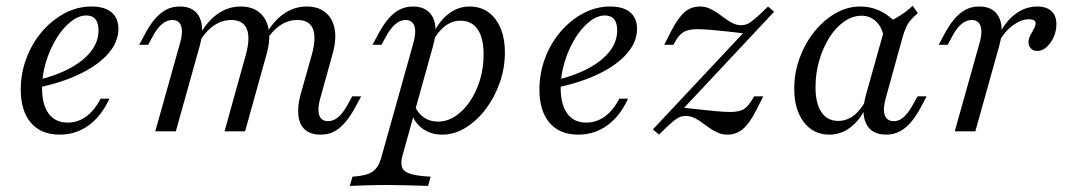

<svg xmlns="http://www.w3.org/2000/svg" viewBox="-20 -448 3650 655"><path d="M183.9 11.3Q120.2 11.3 85.5 -29Q50.8 -69.4 50.8 -142.7Q50.8 -198.4 70.2 -249.6Q89.5 -300.8 123.4 -340.3Q157.3 -379.8 200.8 -402.8Q244.4 -425.8 291.9 -425.8Q337.1 -425.8 360.5 -406Q383.9 -386.3 383.9 -349.2Q383.9 -305.6 350.4 -266.5Q316.9 -227.4 255.6 -197.2Q194.4 -166.9 109.7 -149.2V-175Q175 -191.1 221 -216.5Q266.9 -241.9 291.5 -274.2Q316.1 -306.5 316.1 -344.4Q316.1 -369.4 305.6 -382.3Q295.2 -395.2 274.2 -395.2Q247.6 -395.2 220.6 -373.4Q193.5 -351.6 171.8 -315.7Q150 -279.8 136.7 -235.9Q123.4 -191.9 123.4 -148.4Q123.4 -91.1 146 -60.5Q168.5 -29.8 210.5 -29.8Q245.2 -29.8 273.4 -50Q301.6 -70.2 323.4 -111.3H353.2Q325.8 -51.6 282.3 -20.2Q238.7 11.3 183.9 11.3Z M1074.2 11.3Q1039.5 11.3 1020.6 -5.6Q1001.6 -22.6 998 -53.2Q994.4 -83.9 1004.8 -123.4L1043.5 -260.5Q1059.7 -318.5 1047.6 -349.2Q1035.5 -379.8 994.4 -379.8Q961.3 -379.8 933.1 -359.7Q904.8 -339.5 882.3 -300L881.5 -321Q908.9 -372.6 945.6 -399.2Q982.3 -425.8 1026.6 -425.8Q1066.1 -425.8 1090.7 -405.2Q1115.3 -384.7 1121.8 -348.4Q1128.2 -312.1 1114.5 -263.7L1072.6 -112.9Q1062.1 -75.8 1069 -55.2Q1075.8 -34.7 1099.2 -34.7Q1117.7 -34.7 1133.9 -48.4Q1150 -62.1 1165.3 -89.5L1181.5 -119.4H1212.1L1193.5 -84.7Q1177.4 -54.8 1159.7 -33.1Q1141.9 -11.3 1121.4 0Q1100.8 11.3 1074.2 11.3ZM509.7 0 594.4 -301.6Q604.8 -337.9 598 -358.9Q591.1 -379.8 567.7 -379.8Q550 -379.8 533.1 -366.1Q516.1 -352.4 501.6 -325L485.5 -295.2H454.8L473.4 -329.8Q489.5 -360.5 507.3 -381.9Q525 -403.2 546 -414.5Q566.9 -425.8 592.7 -425.8Q626.6 -425.8 645.6 -408.9Q664.5 -391.9 668.5 -361.7Q672.6 -331.5 661.3 -291.1L579.8 0ZM746 0 818.5 -260.5Q834.7 -319.4 821.8 -349.6Q808.9 -379.8 768.5 -379.8Q736.3 -379.8 708.1 -359.7Q679.8 -339.5 656.5 -300V-321Q683.9 -372.6 720.6 -399.2Q757.3 -425.8 800.8 -425.8Q841.1 -425.8 865.3 -405.2Q889.5 -384.7 896.4 -348.4Q903.2 -312.1 889.5 -263.7L816.1 0Z M1173.4 186.3 1182.3 154.8Q1214.5 152.4 1233.9 146Q1253.2 139.5 1264.5 124.6Q1275.8 109.7 1282.3 83.9L1390.3 -301.6Q1400.8 -339.5 1393.5 -359.7Q1386.3 -379.8 1363.7 -379.8Q1346 -379.8 1329.4 -366.1Q1312.9 -352.4 1297.6 -325L1281.5 -295.2H1250.8L1269.4 -329.8Q1285.5 -360.5 1303.2 -381.9Q1321 -403.2 1341.9 -414.5Q1362.9 -425.8 1388.7 -425.8Q1437.1 -425.8 1456 -389.9Q1475 -354 1457.3 -291.1L1353.2 82.3Q1346 108.9 1352 123.8Q1358.1 138.7 1381.5 145.6Q1404.8 152.4 1449.2 154.8L1440.3 186.3Q1426.6 185.5 1404.4 185.1Q1382.3 184.7 1355.6 183.9Q1329 183.1 1302.4 183.1Q1263.7 183.1 1228.2 184.3Q1192.7 185.5 1173.4 186.3ZM1488.7 11.3Q1450.8 11.3 1423 -8.1Q1395.2 -27.4 1384.7 -59.7L1395.2 -85.5Q1407.3 -59.7 1427.4 -46.4Q1447.6 -33.1 1474.2 -33.1Q1505.6 -33.1 1533.5 -51.6Q1561.3 -70.2 1583.1 -102Q1604.8 -133.9 1617.3 -175Q1629.8 -216.1 1629.8 -262.1Q1629.8 -317.7 1609.7 -347.6Q1589.5 -377.4 1550.8 -377.4Q1522.6 -377.4 1498.4 -359.3Q1474.2 -341.1 1455.6 -305.6L1457.3 -332.3Q1479.8 -378.2 1511.7 -402Q1543.5 -425.8 1582.3 -425.8Q1637.1 -425.8 1669.8 -383.1Q1702.4 -340.3 1702.4 -268.5Q1702.4 -215.3 1684.7 -165.3Q1666.9 -115.3 1636.7 -75.4Q1606.5 -35.5 1568.1 -12.1Q1529.8 11.3 1488.7 11.3Z M1953.2 11.3Q1889.5 11.3 1854.8 -29Q1820.2 -69.4 1820.2 -142.7Q1820.2 -198.4 1839.5 -249.6Q1858.9 -300.8 1892.7 -340.3Q1926.6 -379.8 1970.2 -402.8Q2013.7 -425.8 2061.3 -425.8Q2106.5 -425.8 2129.8 -406Q2153.2 -386.3 2153.2 -349.2Q2153.2 -305.6 2119.8 -266.5Q2086.3 -227.4 2025 -197.2Q1963.7 -166.9 1879 -149.2V-175Q1944.4 -191.1 1990.3 -216.5Q2036.3 -241.9 2060.9 -274.2Q2085.5 -306.5 2085.5 -344.4Q2085.5 -369.4 2075 -382.3Q2064.5 -395.2 2043.5 -395.2Q2016.9 -395.2 1989.9 -373.4Q1962.9 -351.6 1941.1 -315.7Q1919.4 -279.8 1906 -235.9Q1892.7 -191.9 1892.7 -148.4Q1892.7 -91.1 1915.3 -60.5Q1937.9 -29.8 1979.8 -29.8Q2014.5 -29.8 2042.7 -50Q2071 -70.2 2092.7 -111.3H2122.6Q2095.2 -51.6 2051.6 -20.2Q2008.1 11.3 1953.2 11.3Z M2228.2 11.3 2207.3 -6.5 2519.4 -339.5 2533.9 -332.3Q2501.6 -336.3 2468.1 -339.9Q2434.7 -343.5 2406.5 -346Q2378.2 -348.4 2360.5 -348.4Q2338.7 -348.4 2324.2 -344Q2309.7 -339.5 2299.2 -328.2Q2288.7 -316.9 2277.4 -295.2H2246L2271 -344.4Q2294.4 -388.7 2316.1 -407.3Q2337.9 -425.8 2368.5 -425.8Q2384.7 -425.8 2399.6 -419.4Q2414.5 -412.9 2427.8 -403.6Q2441.1 -394.4 2454 -384.7Q2466.9 -375 2480.2 -368.5Q2493.5 -362.1 2508.1 -362.1Q2516.1 -362.1 2523.8 -364.1Q2531.5 -366.1 2540.7 -372.6Q2550 -379 2564.5 -391.9Q2579 -404.8 2600 -425.8L2621 -408.1L2308.9 -75L2294.4 -82.3Q2327.4 -79 2361.7 -75Q2396 -71 2424.6 -68.5Q2453.2 -66.1 2469.4 -66.1Q2491.9 -66.1 2506 -70.6Q2520.2 -75 2530.6 -86.7Q2541.1 -98.4 2552.4 -119.4H2583.9L2558.9 -70.2Q2536.3 -25.8 2513.7 -7.3Q2491.1 11.3 2461.3 11.3Q2444.4 11.3 2429.4 4.8Q2414.5 -1.6 2400.8 -10.9Q2387.1 -20.2 2374.6 -29.8Q2362.1 -39.5 2348.4 -46Q2334.7 -52.4 2319.4 -52.4Q2311.3 -52.4 2303.6 -50.4Q2296 -48.4 2286.3 -41.5Q2276.6 -34.7 2262.9 -22.2Q2249.2 -9.7 2228.2 11.3Z M2808.9 11.3Q2754.8 11.3 2722.2 -31.5Q2689.5 -74.2 2689.5 -145.2Q2689.5 -200 2708.1 -250.4Q2726.6 -300.8 2758.5 -340.3Q2790.3 -379.8 2830.6 -402.8Q2871 -425.8 2914.5 -425.8Q2954 -425.8 2988.3 -407.7Q3022.6 -389.5 3047.6 -357.3L2996.8 -314.5Q2990.3 -354 2969.4 -374.2Q2948.4 -394.4 2919.4 -394.4Q2888.7 -394.4 2860.1 -374.6Q2831.5 -354.8 2809.7 -320.6Q2787.9 -286.3 2775 -242.3Q2762.1 -198.4 2762.1 -150.8Q2762.1 -95.2 2782.3 -65.3Q2802.4 -35.5 2839.5 -35.5Q2868.5 -35.5 2892.7 -54Q2916.9 -72.6 2935.5 -108.9L2934.7 -82.3Q2912.9 -37.1 2880.6 -12.9Q2848.4 11.3 2808.9 11.3ZM3003.2 11.3Q2954 11.3 2935.5 -25Q2916.9 -61.3 2933.9 -123.4L3003.2 -370.2Q3026.6 -379.8 3050.4 -394.8Q3074.2 -409.7 3093.5 -428.2L3111.3 -403.2Q3096.8 -391.1 3087.1 -379.8Q3077.4 -368.5 3071 -354.4Q3064.5 -340.3 3058.9 -320.2L3001.6 -112.9Q2991.1 -75.8 2998.4 -55.2Q3005.6 -34.7 3029 -34.7Q3042.7 -34.7 3054 -41.9Q3065.3 -49.2 3075.4 -61.7Q3085.5 -74.2 3093.5 -89.5L3110.5 -119.4H3141.1L3119.4 -78.2Q3104.8 -51.6 3087.9 -31.5Q3071 -11.3 3050 0Q3029 11.3 3003.2 11.3Z M3237.1 0 3321.8 -301.6Q3332.3 -338.7 3325 -359.3Q3317.7 -379.8 3295.2 -379.8Q3276.6 -379.8 3260.1 -366.1Q3243.5 -352.4 3229 -325L3212.9 -295.2H3182.3L3200.8 -329.8Q3216.9 -360.5 3234.7 -381.9Q3252.4 -403.2 3273.4 -414.5Q3294.4 -425.8 3320.2 -425.8Q3354 -425.8 3373 -408.9Q3391.9 -391.9 3396 -361.7Q3400 -331.5 3388.7 -291.1L3307.3 0ZM3518.5 -274.2Q3504.8 -274.2 3496.8 -282.7Q3488.7 -291.1 3488.7 -304Q3488.7 -316.1 3494.8 -327.4Q3500.8 -338.7 3506.9 -349.2Q3512.9 -359.7 3512.9 -368.5Q3512.9 -382.3 3489.5 -382.3Q3464.5 -382.3 3436.3 -362.1Q3408.1 -341.9 3388.7 -307.3L3389.5 -333.1Q3412.9 -378.2 3446.4 -402Q3479.8 -425.8 3518.5 -425.8Q3550 -425.8 3566.9 -410.1Q3583.9 -394.4 3583.9 -365.3Q3583.9 -341.9 3574.6 -321.4Q3565.3 -300.8 3550.4 -287.5Q3535.5 -274.2 3518.5 -274.2Z"/></svg>

Font: Playfair 12pt Light
Style: Italic
Weight: 300
Italic angle: -15.6°
Designer: Claus Eggers Sørensen
Foundry: Claus Eggers Sørensen
Version: Version 2.000;gftools[0.9.28]